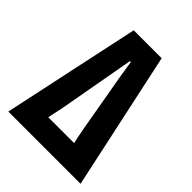

<svg xmlns="http://www.w3.org/2000/svg" viewBox="-197 -796 904 904"><g transform="rotate(45 255.5 -344.0)"><path d="M15 0 162 -688H348L496 0ZM167 -114H339Q336 -127 331 -151Q326 -175 322 -199L270 -496Q268 -511 265.5 -526Q263 -541 261 -553.5Q259 -566 258 -573H252Q251 -567 249.5 -558.5Q248 -550 246 -539.5Q244 -529 242 -517.5Q240 -506 238 -495L183 -189Q179 -170 175.5 -154.5Q172 -139 170 -128.5Q168 -118 167 -114Z"/></g></svg>

Font: Archivo ExtraCondensed ExtraBold
Style: Regular
Weight: 800
Width: 2
Designer: Hector Gatti
Foundry: Omnibus-Type
Version: Version 2.001